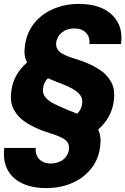

<svg xmlns="http://www.w3.org/2000/svg" viewBox="-25 -732 642 984"><path d="M212 232Q140 232 88.5 207.5Q37 183 13 136.5Q-11 90 -3 26H158Q156 48 164 66Q172 84 189.5 94.5Q207 105 232 106Q257 106 277.5 98Q298 90 311.5 73.5Q325 57 328 35Q331 13 322 -1Q313 -15 294 -25Q275 -35 249 -43.5Q223 -52 194 -62Q146 -80 106.5 -105.5Q67 -131 46 -170Q25 -209 33 -266Q38 -308 59 -345.5Q80 -383 114 -412Q104 -430 101.5 -451.5Q99 -473 103 -499Q112 -565 150 -612.5Q188 -660 248 -686Q308 -712 380 -712Q452 -712 503 -687.5Q554 -663 579 -616.5Q604 -570 595 -506H433Q436 -528 428 -546Q420 -564 402 -575Q384 -586 359 -586Q335 -587 314.5 -578.5Q294 -570 280.5 -554Q267 -538 263 -515Q261 -493 270 -479Q279 -465 297.5 -455Q316 -445 342 -436.5Q368 -428 398 -418Q447 -400 486 -374.5Q525 -349 545.5 -310.5Q566 -272 558 -214Q553 -172 532.5 -135Q512 -98 478 -68Q487 -50 489.5 -27.5Q492 -5 488 21Q480 85 441.5 133Q403 181 343.5 206.5Q284 232 212 232ZM370 -149Q381 -159 387.5 -172Q394 -185 396 -200Q399 -221 391 -236.5Q383 -252 366 -264.5Q349 -277 324 -288.5Q299 -300 267 -312Q253 -317 242 -322Q231 -327 221 -331Q211 -322 204 -308.5Q197 -295 196 -280Q193 -265 197.5 -252Q202 -239 212.5 -228Q223 -217 239 -207.5Q255 -198 276.5 -188.5Q298 -179 323 -168Q336 -163 348 -158.5Q360 -154 370 -149Z"/></svg>

Font: DM Sans 36pt Black
Style: Italic
Weight: 900
Italic angle: -10°
Designer: Colophon Foundry, Jonny Pinhorn
Foundry: Colophon Foundry
Version: Version 4.004;gftools[0.9.30]